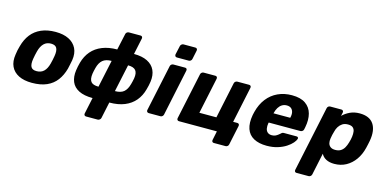

<svg xmlns="http://www.w3.org/2000/svg" viewBox="-83 -1208 3757 1872"><g transform="rotate(15 1795.5 -272.5)"><path d="M247 10Q167 10 113 -17Q59 -44 35.5 -94.5Q12 -145 23 -215Q25 -235 30.5 -260.5Q36 -286 42 -305Q61 -376 100 -426Q139 -476 200.5 -503Q262 -530 345 -530Q424 -530 478 -503Q532 -476 557 -426Q582 -376 571 -305Q567 -286 562 -260.5Q557 -235 552 -215Q533 -145 495 -94.5Q457 -44 396 -17Q335 10 247 10ZM262 -112Q307 -112 335 -139Q363 -166 377 -220Q381 -235 386.5 -260Q392 -285 394 -300Q403 -353 389 -380.5Q375 -408 330 -408Q287 -408 259 -380.5Q231 -353 217 -300Q213 -285 207.5 -260Q202 -235 200 -220Q191 -166 204.5 -139Q218 -112 262 -112Z M843 190Q832 190 826.5 182.5Q821 175 823 165L858 0Q772 0 718.5 -27Q665 -54 644.5 -103.5Q624 -153 633 -219Q636 -239 640 -260Q644 -281 650 -301Q669 -370 711 -419Q753 -468 818 -494Q883 -520 968 -520L1004 -685Q1006 -696 1015 -703Q1024 -710 1035 -710H1153Q1163 -710 1168.5 -703Q1174 -696 1172 -685L1137 -520Q1220 -520 1273.5 -493Q1327 -466 1349.5 -417Q1372 -368 1363 -301Q1360 -281 1355.5 -260Q1351 -239 1345 -219Q1327 -151 1286 -102Q1245 -53 1180.5 -26.5Q1116 0 1027 0L992 165Q990 175 980.5 182.5Q971 190 961 190ZM885 -122 944 -398Q886 -398 854.5 -371.5Q823 -345 809 -290Q805 -276 801.5 -259Q798 -242 796 -230Q788 -173 808.5 -147.5Q829 -122 885 -122ZM1051 -122Q1110 -122 1140.5 -148Q1171 -174 1186 -230Q1190 -242 1193.5 -259Q1197 -276 1200 -290Q1209 -346 1187.5 -372Q1166 -398 1110 -398Z M1425 0Q1414 0 1408 -7.5Q1402 -15 1404 -25L1504 -495Q1506 -506 1515 -513Q1524 -520 1535 -520H1653Q1664 -520 1669 -513Q1674 -506 1672 -495L1573 -25Q1571 -15 1562.5 -7.5Q1554 0 1543 0ZM1550 -595Q1539 -595 1533.5 -602Q1528 -609 1529 -620L1549 -710Q1551 -720 1560 -727.5Q1569 -735 1579 -735H1699Q1710 -735 1715.5 -727.5Q1721 -720 1719 -710L1700 -620Q1698 -609 1689 -602Q1680 -595 1670 -595Z M2113 117Q2103 117 2097.5 110Q2092 103 2094 92L2113 0H1730Q1719 0 1713.5 -7.5Q1708 -15 1710 -25L1810 -495Q1812 -506 1821 -513Q1830 -520 1840 -520H1959Q1969 -520 1974.5 -513Q1980 -506 1978 -495L1901 -131H2073L2150 -495Q2152 -506 2161 -513Q2170 -520 2181 -520H2299Q2310 -520 2315.5 -513Q2321 -506 2319 -495L2242 -131H2285Q2295 -131 2300.5 -124Q2306 -117 2304 -106L2262 92Q2260 103 2251 110Q2242 117 2232 117Z M2616 10Q2538 10 2485.5 -18.5Q2433 -47 2413.5 -104Q2394 -161 2409 -244Q2411 -251 2413 -262Q2415 -273 2417 -279Q2437 -358 2481 -414.5Q2525 -471 2589 -500.5Q2653 -530 2730 -530Q2818 -530 2868 -495Q2918 -460 2934 -400Q2950 -340 2935 -263L2930 -239Q2928 -228 2918.5 -221Q2909 -214 2899 -214H2579Q2579 -213 2578.5 -211Q2578 -209 2577 -207Q2572 -178 2576 -154Q2580 -130 2596 -116Q2612 -102 2639 -102Q2659 -102 2673.5 -108.5Q2688 -115 2699 -123.5Q2710 -132 2717 -138Q2728 -149 2734 -151.5Q2740 -154 2752 -154H2876Q2886 -154 2891 -148Q2896 -142 2893 -132Q2888 -115 2867.5 -91Q2847 -67 2811 -43.5Q2775 -20 2726 -5Q2677 10 2616 10ZM2600 -313H2769L2770 -315Q2778 -348 2772.5 -371.5Q2767 -395 2750.5 -408Q2734 -421 2707 -421Q2680 -421 2659 -408Q2638 -395 2623.5 -371.5Q2609 -348 2601 -315Z M2967 190Q2956 190 2951 182.5Q2946 175 2948 165L3088 -495Q3090 -506 3098.5 -513Q3107 -520 3118 -520H3231Q3241 -520 3247 -513Q3253 -506 3251 -495L3243 -459Q3273 -489 3316 -509.5Q3359 -530 3414 -530Q3464 -530 3499 -514.5Q3534 -499 3554.5 -469Q3575 -439 3581 -396Q3587 -353 3577 -297Q3573 -277 3569.5 -260Q3566 -243 3561 -223Q3544 -152 3507 -100Q3470 -48 3417.5 -19Q3365 10 3299 10Q3250 10 3216.5 -7.5Q3183 -25 3167 -57L3120 165Q3118 175 3109 182.5Q3100 190 3089 190ZM3273 -124Q3307 -124 3329 -138Q3351 -152 3364.5 -176Q3378 -200 3386 -229Q3391 -244 3394.5 -260Q3398 -276 3400 -291Q3404 -320 3400.5 -344Q3397 -368 3381 -382Q3365 -396 3331 -396Q3298 -396 3275.5 -381.5Q3253 -367 3238.5 -344Q3224 -321 3218 -294Q3212 -275 3208 -257Q3204 -239 3201 -219Q3197 -194 3202 -172.5Q3207 -151 3224.5 -137.5Q3242 -124 3273 -124Z"/></g></svg>

Font: Rubik Light
Style: Bold Italic
Weight: 700
Italic angle: -12°
Version: Version 2.104